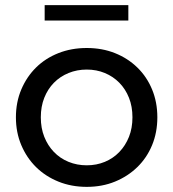

<svg xmlns="http://www.w3.org/2000/svg" viewBox="-20 -722 675 748"><path d="M42 -265Q42 -324 63 -373.5Q84 -423 120.5 -459Q157 -495 207.5 -515Q258 -535 318 -535Q378 -535 428 -515Q478 -495 515 -459Q552 -423 572.5 -373.5Q593 -324 593 -265Q593 -206 572.5 -156.5Q552 -107 515 -71Q478 -35 428 -14.5Q378 6 318 6Q258 6 207.5 -14.5Q157 -35 120.5 -71Q84 -107 63 -156.5Q42 -206 42 -265ZM496 -265Q496 -307 482.5 -341Q469 -375 445 -399.5Q421 -424 388.5 -437.5Q356 -451 318 -451Q280 -451 247 -437.5Q214 -424 190 -399.5Q166 -375 152.5 -341Q139 -307 139 -265Q139 -223 152.5 -189Q166 -155 190 -130Q214 -105 247 -91.5Q280 -78 318 -78Q356 -78 388.5 -91.5Q421 -105 445 -130Q469 -155 482.5 -189Q496 -223 496 -265ZM154 -702H480V-642H154Z"/></svg>

Font: CMG Sans Medium
Style: Regular
Weight: 500
Designer: Julieta Ulanovsky
Foundry: Julieta Ulanovsky
Version: Version 7.200